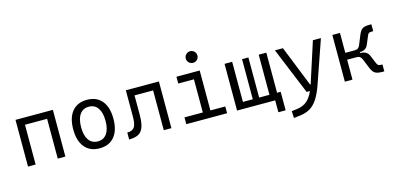

<svg xmlns="http://www.w3.org/2000/svg" viewBox="-81 -1283 4264 2055"><g transform="rotate(-15 2051.0 -255.0)"><path d="M415.5 0V-440.9H170.4V0H85.9V-517.6H500V0Z M878.9 9.8Q772.9 9.8 714.6 -60.5Q656.2 -130.9 656.2 -258.8Q656.2 -387.2 714.6 -457.3Q772.9 -527.3 878.9 -527.3Q984.9 -527.3 1043.2 -457.3Q1101.6 -387.2 1101.6 -258.8Q1101.6 -130.9 1043.2 -60.5Q984.9 9.8 878.9 9.8ZM878.9 -66.9Q943.8 -66.9 979 -116.9Q1014.2 -167 1014.2 -258.8Q1014.2 -350.6 979 -400.6Q943.8 -450.7 878.9 -450.7Q814 -450.7 778.8 -400.6Q743.7 -350.6 743.7 -258.8Q743.7 -167 778.8 -116.9Q814 -66.9 878.9 -66.9Z M1206.5 0V-76.7Q1263.7 -76.7 1286.1 -109.4Q1308.6 -142.1 1308.6 -225.1V-517.6H1674.8V0H1590.3V-440.9H1384.3V-228.5Q1384.3 -143.1 1367.4 -93Q1350.6 -43 1311.8 -21.5Q1272.9 0 1206.5 0Z M1839.8 0V-75.2H2043V-442.4H1869.1V-517.6H2127V-75.2H2292V0ZM2080.6 -615.2Q2053.7 -615.2 2034.9 -633.8Q2016.1 -652.3 2016.1 -679.2Q2016.1 -706.1 2034.9 -724.9Q2053.7 -743.7 2080.6 -743.7Q2107.4 -743.7 2126.2 -724.9Q2145 -706.1 2145 -679.2Q2145 -652.3 2126.2 -633.8Q2107.4 -615.2 2080.6 -615.2Z M2402.3 0V-517.6H2486.8V-73.2H2596.2V-517.6H2666.5V-73.2H2780.8V-517.6H2865.2V-73.2H2905.3V131.8H2824.7V0Z M2970.2 234.4 2966.3 157.7 3031.2 149.4Q3092.8 140.6 3135 106.7Q3177.2 72.8 3210 0H3173.3L2960.4 -517.6H3049.3L3229.5 -66.9H3235.8Q3236.3 -68.4 3236.8 -70.3L3381.3 -517.6H3470.2L3306.6 -45.9Q3274.4 46.9 3237.8 103.8Q3201.2 160.6 3154.1 189.2Q3106.9 217.8 3043 225.6Z M3596.7 0V-517.6H3681.2V-296.9H3782.2Q3810.1 -296.9 3823.2 -307.1Q3836.4 -317.4 3845.2 -338.9L3887.7 -443.4Q3906.2 -488.8 3930.7 -504.4Q3955.1 -520 4003.9 -520H4029.8V-443.4H4009.8Q3992.2 -443.4 3982.4 -438Q3972.7 -432.6 3966.3 -417L3925.8 -320.8Q3913.6 -292.5 3891.4 -278.3Q3869.1 -264.2 3833.5 -264.2V-253.4H3836.4Q3908.2 -253.4 3932.1 -196.8L3972.7 -100.6Q3979.5 -85.4 3989.3 -79.8Q3999 -74.2 4016.1 -74.2H4033.2V2.4H4007.3Q3958.5 2.4 3932.4 -13.2Q3906.2 -28.8 3887.7 -74.2L3845.2 -178.7Q3836.4 -200.2 3823.2 -210.4Q3810.1 -220.7 3782.2 -220.7H3681.2V0Z"/></g></svg>

Font: CaskaydiaMono NF SemiLight
Style: Regular
Weight: 350
Designer: Aaron Bell
Foundry: Saja Typeworks
Version: Version 2111.001; ttfautohint (v1.8.4);Nerd Fonts 3.1.1